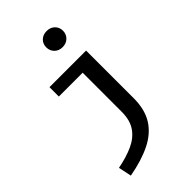

<svg xmlns="http://www.w3.org/2000/svg" viewBox="-295 -880 1189 1189"><g transform="rotate(-45 300.0 -285.0)"><path d="M455.5 -528V-111Q455.5 -12.5 414.8 52.5Q374 117.5 295.5 156.2Q217 195 104 215.5L86 129.5Q164.5 114.5 222.5 88Q280.5 61.5 312 15.5Q343.5 -30.5 343.5 -103.5V-446H135V-528ZM368 -786.5Q400.5 -786.5 421 -766.5Q441.5 -746.5 441.5 -716.5Q441.5 -686.5 421 -666Q400.5 -645.5 368 -645.5Q335.5 -645.5 315.2 -666Q295 -686.5 295 -716.5Q295 -746.5 315.2 -766.5Q335.5 -786.5 368 -786.5Z"/></g></svg>

Font: Fira Code Light Medium
Style: Regular
Weight: 500
Monospace: yes
Version: Version 5.002